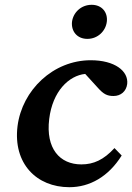

<svg xmlns="http://www.w3.org/2000/svg" viewBox="-20 -771 550 800"><path d="M269 9C354 9 432 -35 487 -123L457 -154C412 -105 370 -86 319 -86C229 -86 170 -152 185 -275C199 -391 267 -456 335 -463L387 -406C411 -379 426 -371 453 -371C483 -371 506 -390 510 -421C516 -475 458 -520 358 -520C202 -520 72 -396 53 -245C34 -90 132 9 269 9ZM280 -680C276 -641 301 -609 344 -609C387 -609 420 -641 425 -680C430 -719 405 -751 362 -751C318 -751 285 -719 280 -680Z"/></svg>

Font: TPK Tissa Web SemiBold
Style: Italic
Weight: 600
Italic angle: -7°
Designer: Jacques Le Bailly, Suppakit Chalermlarp | Katatrad Co.,Ltd.
Foundry: Jacques Le Bailly, Cadson Demak Co.,Ltd.
Version: Version 5.000;Glyphs 3.1.2 (3151)